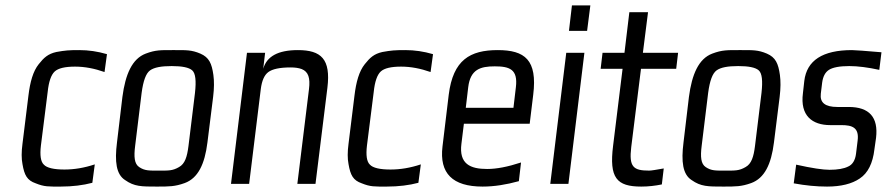

<svg xmlns="http://www.w3.org/2000/svg" viewBox="-20 -679 3275 709"><path d="M321 -4 330 -72C291 -59 254 -53 218 -53C179 -53 153 -59 142 -71C130 -82 127 -106 131 -141L156 -339C160 -378 169 -403 182 -415C195 -427 220 -433 257 -433C293 -433 329 -426 366 -413L375 -479C341 -489 307 -494 273 -494C235 -494 221 -493 188 -487C157 -480 142 -466 123 -442C102 -416 91 -376 85 -326L63 -148C59 -118 59 -93 63 -73C70 -32 80 -13 112 -2C144 11 159 10 204 10C248 10 287 5 321 -4Z M767 -321C771 -353 771 -380 768 -402C762 -445 752 -467 720 -481C687 -495 668 -494 621 -494C574 -494 555 -495 518 -481C468 -462 443 -405 432 -321L412 -153C403 -82 409 -35 442 -14C476 10 502 10 559 10C605 10 626 10 662 -3C711 -21 736 -72 746 -153ZM676 -140C671 -100 663 -74 641 -62C617 -48 602 -49 566 -49C531 -49 515 -48 494 -62C476 -74 474 -100 479 -140L503 -336C509 -381 519 -408 534 -419C549 -430 575 -435 614 -435C652 -435 678 -430 690 -419C702 -408 705 -381 700 -336Z M1080 -494C1007 -494 965 -471 952 -425L959 -484H892L833 0H900L943 -350C947 -381 956 -402 971 -413C986 -424 1013 -430 1053 -430C1070 -430 1083 -428 1094 -424C1119 -414 1126 -391 1121 -350L1078 0H1145L1189 -355C1202 -461 1166 -494 1080 -494Z M1525 -4 1534 -72C1495 -59 1458 -53 1422 -53C1383 -53 1357 -59 1346 -71C1334 -82 1331 -106 1335 -141L1360 -339C1364 -378 1373 -403 1386 -415C1399 -427 1424 -433 1461 -433C1497 -433 1533 -426 1570 -413L1579 -479C1545 -489 1511 -494 1477 -494C1439 -494 1425 -493 1392 -487C1361 -480 1346 -466 1327 -442C1306 -416 1295 -376 1289 -326L1267 -148C1263 -118 1263 -93 1267 -73C1274 -32 1284 -13 1316 -2C1348 11 1363 10 1408 10C1452 10 1491 5 1525 -4Z M1818 -494C1716 -494 1653 -458 1637 -329L1614 -138C1602 -39 1651 10 1762 10C1805 10 1849 3 1896 -10L1904 -79C1855 -63 1814 -55 1779 -55C1717 -55 1674 -73 1684 -149L1693 -222H1936L1949 -329C1965 -458 1918 -494 1818 -494ZM1807 -434C1862 -434 1893 -423 1885 -357L1876 -281H1700L1709 -357C1717 -423 1754 -434 1807 -434Z M2148 -565 2160 -659H2092L2081 -565ZM2079 0 2138 -484H2071L2012 0Z M2311 -136 2347 -425H2477L2484 -484H2354L2373 -634H2304L2286 -484H2205L2198 -425H2279L2244 -141C2229 -22 2257 10 2348 10C2374 10 2400 7 2424 2L2431 -57C2403 -52 2385 -49 2377 -49C2319 -49 2302 -62 2311 -136Z M2859 -321C2863 -353 2863 -380 2860 -402C2854 -445 2844 -467 2812 -481C2779 -495 2760 -494 2713 -494C2666 -494 2647 -495 2610 -481C2560 -462 2535 -405 2524 -321L2504 -153C2495 -82 2501 -35 2534 -14C2568 10 2594 10 2651 10C2697 10 2718 10 2754 -3C2803 -21 2828 -72 2838 -153ZM2768 -140C2763 -100 2755 -74 2733 -62C2709 -48 2694 -49 2658 -49C2623 -49 2607 -48 2586 -62C2568 -74 2566 -100 2571 -140L2595 -336C2601 -381 2611 -408 2626 -419C2641 -430 2667 -435 2706 -435C2744 -435 2770 -430 2782 -419C2794 -408 2797 -381 2792 -336Z M3046 -217H3087C3127 -217 3153 -208 3147 -160L3141 -111C3138 -87 3128 -71 3112 -64C3096 -56 3073 -52 3043 -52C3019 -52 2978 -58 2920 -71L2911 -2C2954 6 2995 10 3034 10C3085 10 3126 0 3155 -20C3185 -40 3203 -76 3209 -128L3215 -170C3224 -246 3190 -284 3114 -284H3072C3027 -284 3007 -300 3011 -333L3016 -374C3019 -396 3027 -412 3041 -421C3055 -430 3080 -435 3116 -435C3148 -435 3186 -430 3227 -421L3235 -486C3175 -491 3138 -494 3126 -494C3018 -494 2959 -456 2950 -380L2945 -335C2934 -252 2979 -217 3046 -217Z"/></svg>

Font: Gamestation Condensed
Style: Italic
Weight: 400
Width: 3
Designer: Jonas Hecksher
Foundry: Jonas Hecksher, Playtypeª, e-types AS
Version: Version 1.003